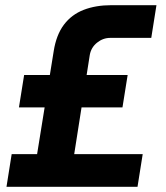

<svg xmlns="http://www.w3.org/2000/svg" viewBox="-20 -720 640 740"><path d="M5 0 25 -126H123L187 -523Q197 -586 226.5 -625Q256 -664 302.5 -682Q349 -700 409 -700H583L563 -574H405Q377 -574 354 -555.5Q331 -537 326 -508L266 -126H530L510 0ZM53 -306 73 -431H472L452 -306Z"/></svg>

Font: MuseoModerno Thin SemiBold
Style: Italic
Weight: 600
Italic angle: -9°
Version: Version 1.003